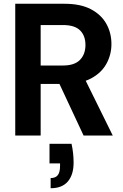

<svg xmlns="http://www.w3.org/2000/svg" viewBox="-20 -720 655 1020"><path d="M61 0V-700H323Q408 -700 463 -671Q518 -642 545 -593.5Q572 -545 572 -486Q572 -430 545.5 -381.5Q519 -333 464 -303.5Q409 -274 322 -274H196V0ZM424 0 280 -308H427L579 0ZM196 -372H315Q376 -372 405 -402Q434 -432 434 -481Q434 -530 405.5 -558.5Q377 -587 314 -587H196ZM249 280V226Q275 226 287 210.5Q299 195 299 163V148H243V44H360Q366 71 368.5 96Q371 121 371 144Q371 208 340.5 244Q310 280 249 280Z"/></svg>

Font: DM Sans 28pt
Style: Bold
Weight: 700
Version: Version 4.004;gftools[0.9.30]